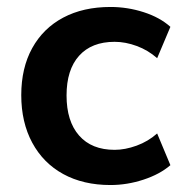

<svg xmlns="http://www.w3.org/2000/svg" viewBox="-20 -521 523 551"><path d="M297 10Q219 10 161.5 -21.5Q104 -53 72.5 -111.5Q41 -170 41 -248Q41 -326 72.5 -383Q104 -440 161.5 -470.5Q219 -501 297 -501Q346 -501 392.5 -486Q439 -471 469 -444L431 -354Q405 -377 372.5 -389Q340 -401 309 -401Q243 -401 207 -361Q171 -321 171 -247Q171 -173 207 -132Q243 -91 309 -91Q339 -91 372 -103Q405 -115 431 -138L469 -47Q439 -21 392 -5.5Q345 10 297 10Z"/></svg>

Font: Nunito Sans 11pt
Style: Bold
Weight: 700
Version: Version 3.101;gftools[0.9.27]